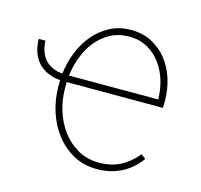

<svg xmlns="http://www.w3.org/2000/svg" viewBox="-85 -631 770 734"><g transform="rotate(15 300.0 -264.0)"><path d="M357.4 9.8Q304.7 9.8 263.4 -13.2Q222.2 -36.1 193.6 -73.5Q165 -110.8 149.9 -157.7Q134.8 -204.6 134.3 -252.9V-274.4V-282.2Q78.1 -287.6 47.1 -321Q16.1 -354.5 14.6 -413.6H41Q46.4 -317.9 136.2 -308.6Q141.1 -351.1 157 -392.3Q172.9 -433.6 199.7 -466.1Q226.6 -498.5 263.7 -518.3Q300.8 -538.1 348.1 -538.1Q395 -538.1 430.9 -518.8Q466.8 -499.5 491.5 -468Q516.1 -436.5 528.8 -396Q541.5 -355.5 542 -312.5L541.5 -281.7H160.6V-274.4V-252.9Q161.1 -210.4 174.3 -168.2Q187.5 -126 212.6 -92.3Q237.8 -58.6 274.2 -37.6Q310.5 -16.6 357.4 -16.1Q404.8 -15.6 441.7 -34.2Q478.5 -52.7 508.3 -88.9L526.9 -75.7Q496.1 -33.2 453.1 -11.7Q410.2 9.8 357.4 9.8ZM348.1 -511.7Q305.7 -511.7 273.2 -494.1Q240.7 -476.6 217.5 -447.8Q194.3 -418.9 180.7 -382.3Q167 -345.7 162.6 -308.1H515.6V-314.5Q514.6 -350.6 503.4 -386Q492.2 -421.4 471.2 -449.2Q450.2 -477.1 419.2 -494.4Q388.2 -511.7 348.1 -511.7Z"/></g></svg>

Font: Roboto Mono Thin
Style: Regular
Weight: 250
Designer: Google
Version: Version 2.000985; 2015; ttfautohint (v1.3)